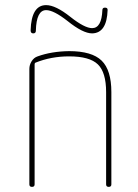

<svg xmlns="http://www.w3.org/2000/svg" viewBox="-20 -730 540 750"><path d="M94.7 -9.8V-460.9Q94.7 -476.6 103.5 -490.7Q112.3 -504.9 127 -509.8Q180.7 -529.3 250 -530.3Q338.9 -530.3 377 -493.2Q415 -456.1 415 -370.1V-9.8Q415 0 404.8 0Q394.5 0 394.5 -9.8V-370.1Q394.5 -447.3 362.3 -478.5Q330.1 -509.8 250 -509.8Q179.7 -509.8 119.1 -485.4Q115.2 -484.4 115.2 -477.5V-9.8Q115.2 0 105 0Q94.7 0 94.7 -9.8ZM99.6 -611.3Q102.5 -710 160.2 -710Q197.3 -710 254.9 -664.1Q310.5 -620.1 339.8 -620.1Q377 -620.1 379.9 -690.4Q379.9 -700.2 390.1 -700.2Q400.4 -700.2 400.4 -691.4Q397.5 -600.6 339.8 -599.6Q303.7 -599.6 243.2 -648.4Q189.5 -690.4 160.2 -690.4Q122.1 -690.4 120.1 -610.4Q120.1 -599.6 109.9 -599.6Q99.6 -599.6 99.6 -611.3Z"/></svg>

Font: Rounded Mgen+ 1mn thin
Style: Regular
Weight: 100
Designer: [Source Han Sans]
Ryoko NISHIZUKA  (kana & ideographs); Paul D. Hunt (Latin, Greek & Cyrillic); Wenlong ZHANG  (bopomofo
Version: Version 1.059.20150602